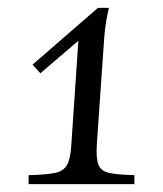

<svg xmlns="http://www.w3.org/2000/svg" viewBox="-20 -470 416 490"><path d="M53 0V-23Q97 -24 119.5 -28.5Q142 -33 151 -49Q160 -65 162 -100L180 -366L83 -283L63 -305L230 -450H258Q249 -413 246 -374L227 -100Q225 -65 231.5 -49Q238 -33 259.5 -28.5Q281 -24 323 -23V0Z"/></svg>

Font: Bona Nova SC
Style: Italic
Weight: 400
Italic angle: -4°
Designer: Mateusz Machalski
Foundry: Capitalics
Version: Version 4.001; ttfautohint (v1.8.4.7-5d5b)